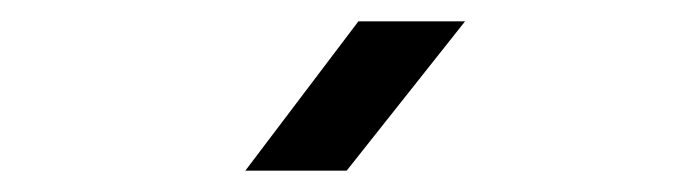

<svg xmlns="http://www.w3.org/2000/svg" viewBox="-20 -805 640 180"><path d="M210 -645 316 -785H416L305 -645Z"/></svg>

Font: JetBrains Mono
Style: Regular
Weight: 400
Monospace: yes
Designer: Philipp Nurullin, Konstantin Bulenkov
Foundry: JetBrains
Version: Version 2.305